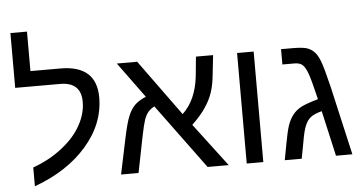

<svg xmlns="http://www.w3.org/2000/svg" viewBox="-55 -912 1950 1036"><g transform="rotate(-5 920.5 -394.5)"><path d="M93.8 -79.1Q187.5 -113.3 253.9 -167Q321.3 -219.7 355.5 -282.2Q390.6 -344.7 390.6 -409.2Q390.6 -515.6 277.3 -515.6Q196.3 -515.6 34.2 -515.6Q34.2 -527.3 34.2 -544.9Q34.2 -597.7 34.2 -702.1Q34.2 -729.5 34.2 -812.5Q56.6 -812.5 124 -812.5Q124 -759.8 124 -598.6Q165 -598.6 286.1 -598.6Q481.4 -598.6 481.4 -424.8Q481.4 -282.2 377 -162.1Q272.5 -42 93.8 22.5Q93.8 -11.7 93.8 -79.1Z M591.8 -598.6Q619.1 -598.6 702.1 -598.6Q756.8 -523.4 921.9 -295.9Q995.1 -364.3 1009.8 -490.2Q1012.7 -526.4 1020.5 -598.6Q1043.9 -598.6 1113.3 -598.6Q1110.4 -572.3 1101.6 -492.2Q1096.7 -440.4 1083 -398.4Q1068.4 -355.5 1043 -319.3Q1019.5 -282.2 968.8 -233.4Q1028.3 -155.3 1145.5 0Q1117.2 0 1031.2 0Q966.8 -87.9 773.4 -350.6Q752.9 -339.8 739.3 -324.2Q726.6 -308.6 717.8 -284.2Q709 -258.8 696.3 -196.3Q683.6 -130.9 657.2 0Q633.8 0 562.5 0Q572.3 -48.8 603.5 -195.3Q621.1 -278.3 635.7 -312.5Q650.4 -347.7 671.9 -369.1Q694.3 -390.6 732.4 -406.2Q685.5 -469.7 591.8 -598.6Z M1243.2 -598.6Q1265.6 -598.6 1333 -598.6Q1333 -449.2 1333 0Q1310.5 0 1243.2 0Q1243.2 -15.6 1243.2 -37.1Q1243.2 -140.6 1243.2 -375Q1243.2 -430.7 1243.2 -598.6Z M1544.9 -598.6Q1592.8 -598.6 1618.2 -591.8Q1643.6 -584 1660.2 -566.4Q1676.8 -550.8 1690.4 -515.6Q1704.1 -481.4 1730.5 -372.1Q1758.8 -248 1815.4 0Q1793 0 1726.6 0Q1711.9 -61.5 1670.9 -246.1Q1629.9 -235.4 1611.3 -220.7Q1592.8 -207 1580.1 -177.7Q1567.4 -148.4 1557.6 -87.9Q1551.8 -58.6 1541 0Q1517.6 0 1449.2 0Q1453.1 -22.5 1465.8 -88.9Q1477.5 -153.3 1488.3 -185.5Q1500 -218.8 1517.6 -241.2Q1535.2 -263.7 1561.5 -278.3Q1587.9 -293 1656.2 -312.5Q1631.8 -415 1619.1 -451.2Q1605.5 -488.3 1590.8 -502Q1575.2 -515.6 1547.9 -515.6Q1525.4 -515.6 1481.4 -515.6Q1481.4 -537.1 1481.4 -598.6Q1498 -598.6 1544.9 -598.6Z"/></g></svg>

Font: Noto Sans Hebrew DECATHLON 
Style: Regular
Weight: 400
Designer: Monotype Design team
Version: Version 1.03 uh